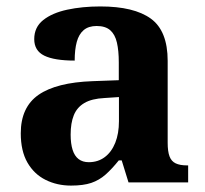

<svg xmlns="http://www.w3.org/2000/svg" viewBox="-20 -569 640 599"><path d="M201.5 10Q158.1 10 122.3 -7.8Q86.5 -25.6 65.6 -61.8Q44.8 -98 44.8 -153.1Q44.8 -234.6 100.3 -273.2Q155.9 -311.7 269 -315.8L350.6 -318.8V-374.2Q350.6 -410.7 344.8 -435.9Q339.1 -461.1 324.1 -474.5Q309 -487.9 281.5 -487.9Q256.1 -487.9 241 -475Q226 -462.2 219.5 -438.3Q213 -414.4 213 -380Q149.5 -380 118.1 -395.4Q86.8 -410.8 86.8 -446.9Q86.8 -484.1 114.8 -506.4Q142.9 -528.7 189.8 -538.8Q236.8 -548.9 292.9 -548.9Q398.2 -548.9 450.7 -510.8Q503.1 -472.6 503.1 -379.1V-123.9Q503.1 -96.4 508.9 -81.1Q514.6 -65.8 528 -59.4Q541.4 -53 563.4 -53H567V0H380.9L359.7 -68.6H350.6Q329 -41.8 309.3 -24.3Q289.6 -6.9 264.8 1.6Q240 10 201.5 10ZM256.9 -63Q285.8 -63 306.9 -78.9Q328 -94.7 339.6 -123.6Q351.1 -152.5 351.1 -191V-266.2L306.2 -263.2Q266.1 -261.2 243.2 -247.6Q220.2 -234.1 210.3 -209.6Q200.4 -185.1 200.4 -149.1Q200.4 -121 206.5 -101.6Q212.6 -82.3 225.2 -72.7Q237.9 -63 256.9 -63Z"/></svg>

Font: Noto Serif Khmer
Style: Regular
Weight: 400
Designer: Danh Hong and the Monotype Design Team
Foundry: Monotype Imaging Inc.
Version: Version 2.003